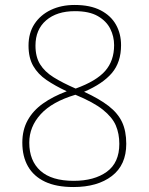

<svg xmlns="http://www.w3.org/2000/svg" viewBox="-20 -744 599 774"><path d="M276 10Q207 10 161.5 -11.5Q116 -33 93 -73Q70 -113 70 -169Q70 -220 91.5 -259Q113 -298 153 -326.5Q193 -355 249 -376Q202 -398 167.5 -421.5Q133 -445 114 -478Q95 -511 95 -560Q95 -611 119 -647.5Q143 -684 185 -704Q227 -724 281 -724Q344 -724 385.5 -702.5Q427 -681 447.5 -644.5Q468 -608 468 -562Q468 -493 431 -449.5Q394 -406 319 -374Q380 -346 417.5 -317Q455 -288 472 -252Q489 -216 489 -164Q489 -79 431 -34.5Q373 10 276 10ZM277 -15Q360 -15 410.5 -51.5Q461 -88 461 -164Q461 -205 447 -238Q433 -271 395 -301.5Q357 -332 284 -362Q190 -334 144 -283.5Q98 -233 98 -169Q98 -96 143 -55.5Q188 -15 277 -15ZM285 -387Q368 -417 404 -458Q440 -499 440 -562Q440 -597 424.5 -628Q409 -659 374.5 -679Q340 -699 282 -699Q209 -699 166 -662Q123 -625 123 -560Q123 -515 141.5 -485Q160 -455 196 -432.5Q232 -410 285 -387Z"/></svg>

Font: Noto Rashi Hebrew Thin
Style: Regular
Weight: 250
Version: Version 1.006